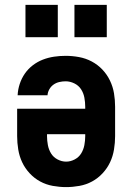

<svg xmlns="http://www.w3.org/2000/svg" viewBox="-20 -756 540 784"><path d="M250 8Q223 8 195.5 3Q168 -2 144 -15Q120 -28 101 -48.5Q82 -69 70.5 -93.5Q59 -118 54.5 -145.5Q50 -173 50 -200V-312H328V-320Q328 -339 324.5 -357.5Q321 -376 311 -391.5Q301 -407 283.5 -415.5Q266 -424 248 -424Q235 -424 222 -421Q209 -418 198.5 -410.5Q188 -403 181.5 -391.5Q175 -380 174 -367H52Q53 -390 60.5 -413Q68 -436 81.5 -455.5Q95 -475 114 -489.5Q133 -504 155 -512.5Q177 -521 200.5 -524.5Q224 -528 248 -528Q275 -528 302.5 -523Q330 -518 354.5 -505Q379 -492 398 -472Q417 -452 429 -427Q441 -402 445.5 -375Q450 -348 450 -320V-200Q450 -173 445.5 -145.5Q441 -118 429.5 -93.5Q418 -69 399 -48.5Q380 -28 356 -15Q332 -2 304.5 3Q277 8 250 8ZM250 -96Q268 -96 285 -105Q302 -114 311.5 -129.5Q321 -145 324.5 -163.5Q328 -182 328 -200V-208H172V-200Q172 -182 175.5 -163.5Q179 -145 188.5 -129.5Q198 -114 215 -105Q232 -96 250 -96ZM284 -604V-736H416V-604ZM84 -604V-736H216V-604Z"/></svg>

Font: Iosevka SS04 Extrabold
Style: Regular
Weight: 800
Monospace: yes
Designer: Belleve Invis
Foundry: Belleve Invis
Version: Version 19.0.0; ttfautohint (v1.8.4)